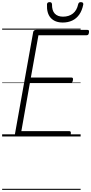

<svg xmlns="http://www.w3.org/2000/svg" viewBox="-20 -1278 854 1798"><path d="M145 0Q131 0 124.5 -5.5Q118 -11 120 -23L291 -979Q293 -988 300 -993Q307 -998 321 -998H799Q809 -998 812 -992Q815 -986 813 -973Q811 -959 806 -953.5Q801 -948 791 -948H340L269 -552H649Q659 -552 662 -546Q665 -540 663 -528Q661 -514 655.5 -508Q650 -502 641 -502H260L180 -50H629Q638 -50 641.5 -44Q645 -38 643 -25Q641 -12 635.5 -6Q630 0 621 0ZM568 -1067Q495 -1067 455.5 -1110Q416 -1153 420 -1238Q421 -1248 427 -1253Q433 -1258 445 -1258Q456 -1258 461 -1253Q466 -1248 467 -1238Q466 -1179 493 -1150.5Q520 -1122 570 -1122Q626 -1122 663 -1151.5Q700 -1181 712 -1238Q715 -1249 720.5 -1253.5Q726 -1258 737 -1258Q750 -1258 755.5 -1252.5Q761 -1247 760 -1237Q749 -1180 722.5 -1142Q696 -1104 656.5 -1085.5Q617 -1067 568 -1067ZM0 490H735V500H0ZM0 -20H735V0H0ZM0 -505H735V-500H0ZM0 -1010H735V-1000H0Z"/></svg>

Font: Playwrite ZA Guides
Style: Regular
Weight: 400
Designer: Veronika Burian, José Scaglione
Foundry: TypeTogether
Version: Version 1.003